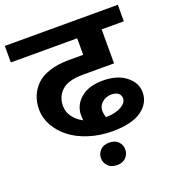

<svg xmlns="http://www.w3.org/2000/svg" viewBox="-159 -741 933 1029"><g transform="rotate(-20 307.5 -226.0)"><path d="M372.1 -2Q300.3 -2 237.3 -22.5Q174.3 -43 131.8 -76.7Q89.4 -110.4 65.2 -154.3Q41 -198.2 41 -245.1Q41 -286.1 54.4 -320.3Q67.9 -354.5 95.5 -382.1Q123 -409.7 170.7 -425.3Q218.3 -440.9 281.7 -440.9H363.8V-535.2H-14.6V-629.4H629.9V-535.2H503.4V-341.3H326.2Q242.7 -341.3 205.3 -307.6Q168 -273.9 168 -218.8Q168 -186.5 188.2 -158Q208.5 -129.4 244.1 -110.8Q242.2 -123 242.2 -140.1Q242.2 -197.3 287.6 -236.3Q333 -275.4 414.6 -275.4Q496.1 -275.4 545.4 -236.8Q594.7 -198.2 594.7 -144Q594.7 -81.5 538.8 -41.7Q482.9 -2 372.1 -2ZM357.4 -125.5Q357.4 -105.5 364.3 -85Q420.4 -86.4 452.6 -105Q484.9 -123.5 484.9 -149.4Q484.9 -167.5 471.2 -178.5Q457.5 -189.5 432.1 -189.5Q400.9 -189.5 379.2 -170.4Q357.4 -151.4 357.4 -125.5ZM263.7 112.3Q263.7 86.4 282 67.6Q300.3 48.8 333 48.8Q366.7 48.8 384.5 67.6Q402.3 86.4 402.3 112.3Q402.3 138.2 384.5 157.5Q366.7 176.8 333 176.8Q300.8 176.8 282.2 157.7Q263.7 138.7 263.7 112.3Z"/></g></svg>

Font: Khula Bold
Style: Regular
Weight: 700
Designer: Erin McLaughlin, Steve Matteson
Version: Version 1.000;PS 1.0;hotconv 1.0.72;makeotf.lib2.5.5900